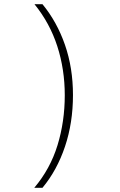

<svg xmlns="http://www.w3.org/2000/svg" viewBox="-20 -734 570 913"><path d="M182 -714Q251 -630 289 -520.5Q327 -411 327 -282Q327 -150 289 -37Q251 76 182 159H143Q219 69 253.5 -43.5Q288 -156 288 -281Q288 -404 252.5 -514Q217 -624 144 -714Z"/></svg>

Font: Noto Sans Mono Condensed ExtraLight
Style: Regular
Weight: 200
Width: 3
Designer: Monotype Design Team
Foundry: Monotype Imaging Inc.
Version: Version 2.014; ttfautohint (v1.8.4.7-5d5b)